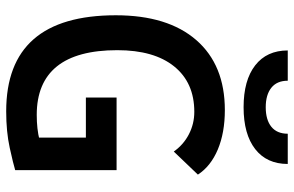

<svg xmlns="http://www.w3.org/2000/svg" viewBox="-186 -762 958 626"><g transform="rotate(90 293.0 -449.0)"><path d="M342.8 9.8Q186 9.8 107.9 -79.6Q29.8 -168.9 29.8 -347.7Q29.8 -517.1 110.8 -610.1Q191.9 -703.1 338.9 -703.1Q412.6 -703.1 467.3 -680.2Q522 -657.2 549.3 -615.2L474.1 -536.6Q451.7 -568.4 417.7 -585.9Q383.8 -603.5 344.7 -603.5Q249.5 -603.5 196.5 -537.8Q143.6 -472.2 143.6 -352.5Q143.6 -221.2 196.5 -155.5Q249.5 -89.8 354.5 -89.8Q400.9 -89.8 436.3 -98.9Q471.7 -107.9 494.1 -114.3L534.7 -19.5Q514.2 -13.2 461.9 -1.7Q409.7 9.8 342.8 9.8ZM428.7 -19.5V-350.1H534.7V-19.5ZM297.9 -250V-350.1H531.7V-250ZM329.6 -764.2Q241.7 -764.2 193.1 -802Q144.5 -839.8 144.5 -908.2H243.2Q243.2 -873 266.1 -854.7Q289.1 -836.4 329.6 -836.4Q370.6 -836.4 393.3 -854.7Q416 -873 416 -908.2H514.6Q514.6 -839.8 466.1 -802Q417.5 -764.2 329.6 -764.2Z"/></g></svg>

Font: Cascadia Code Medium
Style: Regular
Weight: 500
Monospace: yes
Designer: Aaron Bell
Foundry: Saja Typeworks
Version: Version 2407.024